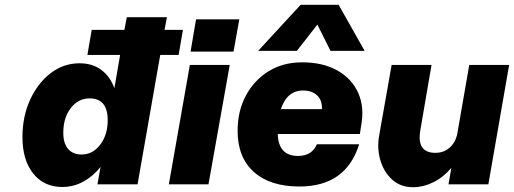

<svg xmlns="http://www.w3.org/2000/svg" viewBox="-20 -772 2152 804"><path d="M364 -647H501L511 -700H679L669 -647H746L728 -542H651L556 0H388L401 -73Q370 -34 329 -11.5Q288 11 241 11Q164 11 119 -45.5Q74 -102 74 -198Q74 -284 106 -354Q138 -424 192 -465.5Q246 -507 313 -507Q367 -507 404 -479.5Q441 -452 459 -403L483 -542H346ZM245 -216Q245 -172 265 -148.5Q285 -125 322 -125Q368 -125 399.5 -166Q431 -207 431 -269Q431 -360 355 -360Q308 -360 276.5 -319.5Q245 -279 245 -216Z M801 -691H982L958 -556H778ZM775 -500H942L853 0H687Z M1239 -752H1398L1507 -559H1364L1309 -669L1223 -559H1061ZM975 -224Q975 -307 1009.5 -371.5Q1044 -436 1104.5 -473.5Q1165 -511 1245 -511Q1332 -511 1392.5 -477Q1453 -443 1480 -383Q1507 -323 1492 -244L1487 -211H1143Q1146 -119 1228 -119Q1286 -119 1307 -168H1484Q1429 9 1234 9Q1111 9 1043 -52Q975 -113 975 -224ZM1249 -393Q1182 -393 1156 -315H1328Q1330 -351 1308.5 -372Q1287 -393 1249 -393Z M1740 -226Q1724 -132 1803 -132Q1837 -132 1861 -152Q1885 -172 1894 -207L1945 -500H2112L2025 0H1858L1870 -69Q1836 -29 1794 -8.5Q1752 12 1710 12Q1657 12 1622 -20Q1587 -52 1572.5 -102Q1558 -152 1568 -206L1620 -500H1787Z"/></svg>

Font: Overused Grotesk ExtraBold
Style: Italic
Weight: 800
Italic angle: -10°
Version: Version 0.003